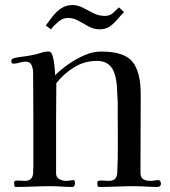

<svg xmlns="http://www.w3.org/2000/svg" viewBox="-20 -742 672 760"><path d="M617 -15Q617 -2 602 -2Q580 -2 557 -3.5Q534 -5 511 -5Q477 -5 441.5 -3.5Q406 -2 371 -2Q367 -2 366 -8.5Q365 -15 365 -19Q365 -27 375 -27Q385 -27 391 -27Q396 -27 401.5 -26.5Q407 -26 412 -26Q441 -26 444 -55Q447 -114 446.5 -174Q446 -234 446 -293Q446 -304 446 -315.5Q446 -327 446 -338Q445 -361 443 -394.5Q441 -428 434 -449Q418 -501 364 -501Q315 -501 274 -476Q233 -451 203 -413Q202 -340 202 -268Q202 -196 202 -124V-55Q202 -40 215 -33Q228 -26 241 -26Q249 -26 256.5 -27.5Q264 -29 271 -29Q275 -29 276 -24Q277 -19 277 -16Q277 -12 274.5 -7Q272 -2 266 -2Q244 -2 222.5 -3.5Q201 -5 179 -5Q145 -5 111 -3.5Q77 -2 42 -2Q37 -2 36.5 -8.5Q36 -15 36 -19Q36 -27 45 -27Q54 -27 59 -27Q64 -27 69 -26.5Q74 -26 79 -26Q108 -26 111 -55Q112 -69 112 -83Q112 -97 112 -111Q112 -197 112 -283.5Q112 -370 111 -456Q111 -470 105 -484Q99 -498 82 -498Q69 -498 57 -494Q45 -490 32 -490Q25 -490 25 -500Q25 -502 25.5 -504.5Q26 -507 27 -508Q28 -509 30 -509.5Q32 -510 33 -511Q51 -516 70.5 -518Q90 -520 108 -524Q125 -527 141 -532.5Q157 -538 173 -538Q180 -538 184 -531Q189 -522 192 -505.5Q195 -489 196.5 -472Q198 -455 198 -444Q220 -466 250.5 -487.5Q281 -509 314.5 -523.5Q348 -538 380 -538Q472 -538 504.5 -497.5Q537 -457 537 -370Q537 -292 536.5 -214Q536 -136 536 -58Q536 -39 547.5 -32.5Q559 -26 575 -26Q583 -26 591 -27.5Q599 -29 606 -29Q612 -29 614.5 -24.5Q617 -20 617 -15ZM471 -694Q457 -680 443.5 -664Q430 -648 414 -637Q398 -626 375 -626Q352 -626 331.5 -637Q311 -648 291 -659.5Q271 -671 249 -671Q229 -671 211 -656Q193 -641 182 -626L161 -641Q174 -659 189 -678Q204 -697 223 -709.5Q242 -722 267 -722Q288 -722 308 -711.5Q328 -701 349.5 -690Q371 -679 395 -679Q414 -679 426.5 -690Q439 -701 451 -713Z"/></svg>

Font: Kaisei HarunoUmi
Style: Regular
Weight: 400
Designer: Font-Kai, 金井和夫
Foundry: KAZUO KANAI
Version: Version 5.003